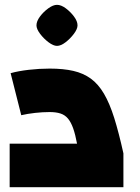

<svg xmlns="http://www.w3.org/2000/svg" viewBox="-20 -775 581 795"><path d="M20 0V-180H299Q292 -218 283 -243.5Q274 -269 261.5 -284Q249 -299 230.5 -305Q212 -311 186 -311Q156 -311 125 -307.5Q94 -304 68 -298L24 -472Q56 -481 99.5 -486Q143 -491 186 -491Q242 -491 283.5 -481.5Q325 -472 356 -449.5Q387 -427 410.5 -387Q434 -347 453 -286.5Q472 -226 491 -140V0ZM216 -585Q201 -585 181 -600Q161 -615 146 -635Q131 -655 131 -670Q131 -687 145.5 -706.5Q160 -726 180 -740.5Q200 -755 216 -755Q233 -755 252.5 -740.5Q272 -726 286.5 -706.5Q301 -687 301 -670Q301 -655 286 -635Q271 -615 251.5 -600Q232 -585 216 -585Z"/></svg>

Font: Changa ExtraLight ExtraBold
Style: Regular
Weight: 800
Version: Version 3.002; ttfautohint (v1.8.2)